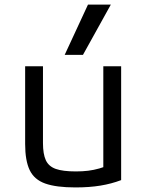

<svg xmlns="http://www.w3.org/2000/svg" viewBox="-20 -810 640 840"><path d="M310 10Q226 10 178 -7Q130 -24 110 -65.5Q90 -107 90 -180V-520H168V-184Q168 -136 180.5 -109Q193 -82 224 -71Q255 -60 312 -60Q341 -60 365.5 -63Q390 -66 414.5 -73Q439 -80 468 -92L432 -42V-520H510V-22Q468 -6 419.5 2Q371 10 310 10ZM343 -570H263L365 -790H465Z"/></svg>

Font: M PLUS Code Latin Expanded
Style: Regular
Weight: 400
Width: 7
Designer: Coji Morishita
Foundry: UNDERFOREST DESIGN
Version: Version 1.002; ttfautohint (v1.8.3)